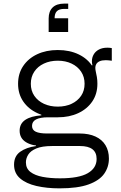

<svg xmlns="http://www.w3.org/2000/svg" viewBox="-20 -818 666 1059"><path d="M307.8 220.9Q238 220.9 181.1 207.8Q124.3 194.7 90.9 166Q57.5 137.3 57.5 90.4Q57.5 43.4 91.3 19.2Q125.1 -5 178.5 -12.4V-21.2L267.7 -12.6Q212 -12.5 180.4 0.8Q148.8 14 135.9 34.6Q122.9 55.3 122.9 77.4Q122.9 111.4 147.9 130.5Q172.9 149.6 215.3 157.6Q257.6 165.6 310.1 165.6Q415.4 165.6 464.2 137.2Q512.9 108.9 512.9 58.7Q512.9 -12.6 420.9 -12.6H217.2Q156.8 -12.6 122.5 -34.3Q88.3 -56 88.3 -97.1Q88.3 -135.8 119.4 -156.8Q150.6 -177.7 208 -181.8V-196.9L298.8 -171H244.3Q201.5 -171 179.1 -159.3Q156.7 -147.7 156.7 -123.7Q156.7 -101.2 177.3 -91.5Q198 -81.7 240.1 -81.7H418.9Q470.4 -81.7 506.7 -64.9Q542.9 -48.2 561.8 -17.1Q580.7 13.9 580.7 56.8Q580.7 103.2 554.6 140.4Q528.4 177.5 468.7 199.2Q409 220.9 307.8 220.9ZM298.8 -171Q235.7 -171 186.1 -194Q136.4 -217 108.1 -258.5Q79.7 -300.1 79.7 -355.9Q79.7 -411.9 107.8 -453.8Q135.9 -495.7 185.3 -518.9Q234.7 -542.1 298.8 -542.1Q364.3 -542.1 414.6 -517.7Q464.9 -493.2 491.4 -449.6Q504.3 -429.7 510.7 -406.2Q517.2 -382.8 517.2 -355.9Q517.2 -300.1 489.1 -258.5Q460.9 -217 411.6 -194Q362.4 -171 298.8 -171ZM298.8 -229.9Q341.4 -229.9 374.8 -245.5Q408.2 -261.2 427.4 -289.5Q446.5 -317.8 446.5 -355.9Q446.5 -394.2 427.4 -422.8Q408.2 -451.5 374.8 -467.3Q341.4 -483.2 298.8 -483.2Q255.6 -483.2 222 -467.3Q188.3 -451.5 169.2 -422.8Q150 -394.2 150 -355.9Q150 -317.8 169.3 -289.5Q188.6 -261.2 222.3 -245.5Q256 -229.9 298.8 -229.9ZM517.2 -355.9 491.8 -414.5 470.2 -450.3 489.9 -458.5Q488.4 -463.6 487.6 -468.9Q486.9 -474.1 486.9 -479.8Q486.9 -500.8 496.9 -517.9Q506.8 -535 526 -545Q545.2 -555 572.3 -555Q579.3 -555 585.2 -554.4Q591.1 -553.9 596.6 -552.7V-483Q586.9 -484.5 579 -485.2Q571.1 -486 563.2 -486Q541.8 -486 529.2 -480Q516.6 -474.1 511.2 -464.7Q505.7 -455.3 505.7 -444.7Q505.7 -434.2 508.6 -421.9Q511.5 -409.5 514.3 -393.4Q517.2 -377.3 517.2 -355.9ZM355.9 -641.4H248.4V-696.4L276.3 -717.4H355.9ZM281.2 -651.8H248.4V-716.3Q248.4 -755.1 270.1 -776.6Q291.8 -798.1 334.5 -798.1H356.2V-768.9H334.5Q306.5 -768.9 293.9 -756.4Q281.2 -743.9 281.2 -717.6Z"/></svg>

Font: Hepta Slab ExtraLight
Style: Regular
Weight: 200
Designer: Michael LaGattuta
Foundry: Michael LaGattuta
Version: Version 1.100